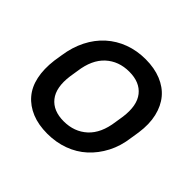

<svg xmlns="http://www.w3.org/2000/svg" viewBox="-130 -655 810 810"><g transform="rotate(45 275.0 -250.0)"><path d="M242 8Q189 8 149 -8.5Q109 -25 83 -55.5Q57 -86 47.5 -130.5Q38 -175 45 -231L51 -269Q59 -324 81.5 -368.5Q104 -413 138.5 -444Q173 -475 217.5 -491.5Q262 -508 314 -508Q366 -508 406.5 -491.5Q447 -475 472.5 -444.5Q498 -414 508.5 -369.5Q519 -325 511 -269L505 -231Q498 -175 475 -131Q452 -87 418 -56Q384 -25 339 -8.5Q294 8 242 8ZM254 -78Q317 -78 359 -116.5Q401 -155 411 -231L417 -269Q427 -344 396 -383Q365 -422 302 -422Q239 -422 197 -383.5Q155 -345 145 -269L139 -231Q129 -156 160 -117Q191 -78 254 -78Z"/></g></svg>

Font: Retni Sans Medium
Style: Italic
Weight: 500
Italic angle: -8°
Designer: Vitaly Kuzmin
Foundry: ParaType Ltd.
Version: Version 1.00;June 10, 2019;FontCreator 11.5.0.2425 64-bit; t